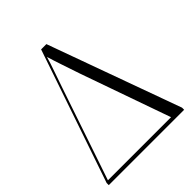

<svg xmlns="http://www.w3.org/2000/svg" viewBox="-200 -834 953 953"><g transform="rotate(-45 277.0 -357.0)"><path d="M9 0V-15L248 -714H285L538 -15V0ZM23 -20H466L300 -491Q283 -542 268 -586Q253 -630 242 -667Q232 -632 217 -590Q202 -548 187 -503Z"/></g></svg>

Font: Noto Serif Display SemiCondensed Light
Style: Regular
Weight: 300
Width: 4
Designer: Monotype Design Team
Foundry: Monotype Imaging Inc.
Version: Version 2.009